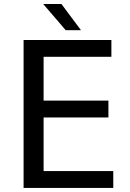

<svg xmlns="http://www.w3.org/2000/svg" viewBox="-20 -926 642 946"><path d="M303.7 -777.3H378.9L282.7 -906.2H192.9ZM96.2 0H538.1V-83H194.8V-347.2H514.2V-430.2H194.8V-646H528.8V-729H96.2Z"/></svg>

Font: Hack
Style: Regular
Weight: 400
Monospace: yes
Designer: Christopher Simpkins
Foundry: Christopher Simpkins
Version: Version 2.010